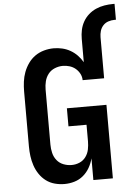

<svg xmlns="http://www.w3.org/2000/svg" viewBox="-63 -1004 737 1059"><g transform="rotate(-5 306.0 -475.0)"><path d="M251 8Q224 8 197.5 1Q171 -6 149.5 -22Q128 -38 112.5 -61Q97 -84 88.5 -109.5Q80 -135 76.5 -161.5Q73 -188 73 -215V-520Q73 -547 76.5 -574Q80 -601 89.5 -626.5Q99 -652 115 -674.5Q131 -697 153 -712.5Q175 -728 202 -735.5Q229 -743 256 -743Q280 -743 303.5 -737.5Q327 -732 348 -720Q369 -708 386 -690.5Q403 -673 415 -652V-781Q415 -806 420 -830Q425 -854 437 -875.5Q449 -897 467.5 -913.5Q486 -930 508.5 -940Q531 -950 555.5 -954Q580 -958 604 -958H612V-870H604Q587 -870 570 -864.5Q553 -859 541 -846Q529 -833 524 -816Q519 -799 519 -781V-554H400Q400 -573 391 -590Q382 -607 367.5 -619Q353 -631 334.5 -636.5Q316 -642 298 -642Q275 -642 253 -633Q231 -624 217 -606Q203 -588 197.5 -565.5Q192 -543 192 -520V-215Q192 -192 197.5 -169Q203 -146 217.5 -128Q232 -110 254 -101.5Q276 -93 299 -93Q322 -93 343 -102Q364 -111 377.5 -129.5Q391 -148 395.5 -170.5Q400 -193 400 -215V-307H300V-407H519V0H411V-120Q404 -93 390 -68.5Q376 -44 354.5 -26Q333 -8 306 0Q279 8 251 8Z"/></g></svg>

Font: Iosevka Book
Style: Bold
Weight: 700
Designer: Belleve Invis
Foundry: Belleve Invis
Version: Version 28.0.7; ttfautohint (v1.8.3)